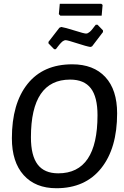

<svg xmlns="http://www.w3.org/2000/svg" viewBox="-20 -990 658 1018"><path d="M517 -970 524 -964 519 -907H300L292 -915L297 -970ZM497 -859 526 -829V-820L468 -744L459 -741Q439 -744 388.5 -760.5Q338 -777 328 -777Q324 -777 319.5 -775Q315 -773 311.5 -770.5Q308 -768 303 -762.5Q298 -757 295 -753.5Q292 -750 285.5 -741.5Q279 -733 276 -729H267L237 -760V-768L295 -843L305 -847Q325 -844 375.5 -828Q426 -812 436 -812Q440 -812 443 -813Q446 -814 450 -817Q454 -820 457 -822Q460 -824 464.5 -829.5Q469 -835 471.5 -838Q474 -841 479.5 -848.5Q485 -856 488 -859ZM363 -649Q476 -649 538.5 -581.5Q601 -514 601 -389Q601 -204 516.5 -98Q432 8 279 8Q168 8 105.5 -61.5Q43 -131 43 -257Q43 -441 126 -545Q209 -649 363 -649ZM352 -568Q144 -568 144 -262Q144 -165 179.5 -118Q215 -71 289 -71Q497 -71 497 -379Q497 -476 461.5 -522Q426 -568 352 -568Z"/></svg>

Font: Alegreya Sans Medium
Style: Italic
Weight: 500
Italic angle: -7°
Designer: Juan Pablo del Peral
Foundry: Huerta Tipografica
Version: Version 2.007